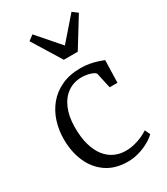

<svg xmlns="http://www.w3.org/2000/svg" viewBox="-213 -959 927 1064"><g transform="rotate(-30 251.0 -427.0)"><path d="M283.5 11Q202.5 11 147.5 -26.5Q92.5 -64 64.2 -128Q36 -192 35.5 -271Q35 -330.5 52 -384.2Q69 -438 103.5 -479.8Q138 -521.5 190.5 -545.8Q243 -570 313.5 -570Q342.5 -570 369.8 -564.8Q397 -559.5 418.8 -552.5Q440.5 -545.5 453.5 -540L449.5 -397H399.5L378.5 -493Q377 -501 363.8 -507.8Q350.5 -514.5 331.5 -518.8Q312.5 -523 292.5 -523Q241 -523 202.8 -496.2Q164.5 -469.5 143.2 -420Q122 -370.5 121.5 -302Q121 -237 134.8 -188.8Q148.5 -140.5 173 -109.2Q197.5 -78 230.5 -62.5Q263.5 -47 301.5 -47Q332 -47 360 -54.2Q388 -61.5 410.8 -72Q433.5 -82.5 448.5 -93L464.5 -60Q446 -41.5 416.8 -25.2Q387.5 -9 352.8 1Q318 11 283.5 11ZM256 -656 142.5 -840 175.5 -865 300.5 -721.5 425.5 -865 458.5 -840 345 -656Z"/></g></svg>

Font: Merriweather Light
Style: Regular
Weight: 300
Designer: Eben Sorkin
Foundry: Eben Sorkin
Version: Version 2.100